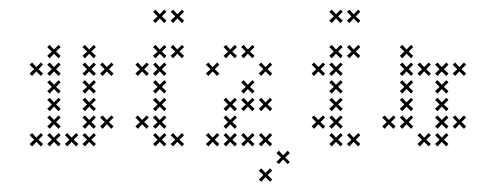

<svg xmlns="http://www.w3.org/2000/svg" viewBox="-20 -301 969 389"><path d="M102.9 -152.1 93.6 -160.7 102.9 -170 98.6 -174.3 89.3 -165 80.7 -174.3 75.7 -170 85 -160.7 75.7 -152.1 80.7 -147.1 89.3 -156.4 98.6 -147.1ZM102.9 -116.4 93.6 -125 102.9 -134.3 98.6 -138.6 89.3 -129.3 80.7 -138.6 75.7 -134.3 85 -125 75.7 -116.4 80.7 -111.4 89.3 -120.7 98.6 -111.4ZM102.9 -80.7 93.6 -89.3 102.9 -98.6 98.6 -102.9 89.3 -93.6 80.7 -102.9 75.7 -98.6 85 -89.3 75.7 -80.7 80.7 -75.7 89.3 -85 98.6 -75.7ZM102.9 -45 93.6 -53.6 102.9 -62.9 98.6 -67.1 89.3 -57.9 80.7 -67.1 75.7 -62.9 85 -53.6 75.7 -45 80.7 -40 89.3 -49.3 98.6 -40ZM102.9 -9.3 93.6 -17.9 102.9 -27.1 98.6 -31.4 89.3 -22.1 80.7 -31.4 75.7 -27.1 85 -17.9 75.7 -9.3 80.7 -4.3 89.3 -13.6 98.6 -4.3ZM67.1 -9.3 57.9 -17.9 67.1 -27.1 62.9 -31.4 53.6 -22.1 45 -31.4 40 -27.1 49.3 -17.9 40 -9.3 45 -4.3 53.6 -13.6 62.9 -4.3ZM174.3 -45 165 -53.6 174.3 -62.9 170 -67.1 160.7 -57.9 152.1 -67.1 147.1 -62.9 156.4 -53.6 147.1 -45 152.1 -40 160.7 -49.3 170 -40ZM174.3 -9.3 165 -17.9 174.3 -27.1 170 -31.4 160.7 -22.1 152.1 -31.4 147.1 -27.1 156.4 -17.9 147.1 -9.3 152.1 -4.3 160.7 -13.6 170 -4.3ZM174.3 -80.7 165 -89.3 174.3 -98.6 170 -102.9 160.7 -93.6 152.1 -102.9 147.1 -98.6 156.4 -89.3 147.1 -80.7 152.1 -75.7 160.7 -85 170 -75.7ZM174.3 -116.4 165 -125 174.3 -134.3 170 -138.6 160.7 -129.3 152.1 -138.6 147.1 -134.3 156.4 -125 147.1 -116.4 152.1 -111.4 160.7 -120.7 170 -111.4ZM174.3 -152.1 165 -160.7 174.3 -170 170 -174.3 160.7 -165 152.1 -174.3 147.1 -170 156.4 -160.7 147.1 -152.1 152.1 -147.1 160.7 -156.4 170 -147.1ZM210 -152.1 200.7 -160.7 210 -170 205.7 -174.3 196.4 -165 187.9 -174.3 182.9 -170 192.1 -160.7 182.9 -152.1 187.9 -147.1 196.4 -156.4 205.7 -147.1ZM174.3 -187.9 165 -196.4 174.3 -205.7 170 -210 160.7 -200.7 152.1 -210 147.1 -205.7 156.4 -196.4 147.1 -187.9 152.1 -182.9 160.7 -192.1 170 -182.9ZM102.9 -187.9 93.6 -196.4 102.9 -205.7 98.6 -210 89.3 -200.7 80.7 -210 75.7 -205.7 85 -196.4 75.7 -187.9 80.7 -182.9 89.3 -192.1 98.6 -182.9ZM67.1 -152.1 57.9 -160.7 67.1 -170 62.9 -174.3 53.6 -165 45 -174.3 40 -170 49.3 -160.7 40 -152.1 45 -147.1 53.6 -156.4 62.9 -147.1ZM138.6 -9.3 129.3 -17.9 138.6 -27.1 134.3 -31.4 125 -22.1 116.4 -31.4 111.4 -27.1 120.7 -17.9 111.4 -9.3 116.4 -4.3 125 -13.6 134.3 -4.3ZM210 -45 200.7 -53.6 210 -62.9 205.7 -67.1 196.4 -57.9 187.9 -67.1 182.9 -62.9 192.1 -53.6 182.9 -45 187.9 -40 196.4 -49.3 205.7 -40Z M317.1 -152.1 307.9 -160.7 317.1 -170 312.9 -174.3 303.6 -165 295 -174.3 290 -170 299.3 -160.7 290 -152.1 295 -147.1 303.6 -156.4 312.9 -147.1ZM317.1 -116.4 307.9 -125 317.1 -134.3 312.9 -138.6 303.6 -129.3 295 -138.6 290 -134.3 299.3 -125 290 -116.4 295 -111.4 303.6 -120.7 312.9 -111.4ZM317.1 -80.7 307.9 -89.3 317.1 -98.6 312.9 -102.9 303.6 -93.6 295 -102.9 290 -98.6 299.3 -89.3 290 -80.7 295 -75.7 303.6 -85 312.9 -75.7ZM317.1 -45 307.9 -53.6 317.1 -62.9 312.9 -67.1 303.6 -57.9 295 -67.1 290 -62.9 299.3 -53.6 290 -45 295 -40 303.6 -49.3 312.9 -40ZM317.1 -9.3 307.9 -17.9 317.1 -27.1 312.9 -31.4 303.6 -22.1 295 -31.4 290 -27.1 299.3 -17.9 290 -9.3 295 -4.3 303.6 -13.6 312.9 -4.3ZM281.4 -45 272.1 -53.6 281.4 -62.9 277.1 -67.1 267.9 -57.9 259.3 -67.1 254.3 -62.9 263.6 -53.6 254.3 -45 259.3 -40 267.9 -49.3 277.1 -40ZM352.9 -9.3 343.6 -17.9 352.9 -27.1 348.6 -31.4 339.3 -22.1 330.7 -31.4 325.7 -27.1 335 -17.9 325.7 -9.3 330.7 -4.3 339.3 -13.6 348.6 -4.3ZM317.1 -187.9 307.9 -196.4 317.1 -205.7 312.9 -210 303.6 -200.7 295 -210 290 -205.7 299.3 -196.4 290 -187.9 295 -182.9 303.6 -192.1 312.9 -182.9ZM281.4 -152.1 272.1 -160.7 281.4 -170 277.1 -174.3 267.9 -165 259.3 -174.3 254.3 -170 263.6 -160.7 254.3 -152.1 259.3 -147.1 267.9 -156.4 277.1 -147.1ZM317.1 -259.3 307.9 -267.9 317.1 -277.1 312.9 -281.4 303.6 -272.1 295 -281.4 290 -277.1 299.3 -267.9 290 -259.3 295 -254.3 303.6 -263.6 312.9 -254.3ZM352.9 -259.3 343.6 -267.9 352.9 -277.1 348.6 -281.4 339.3 -272.1 330.7 -281.4 325.7 -277.1 335 -267.9 325.7 -259.3 330.7 -254.3 339.3 -263.6 348.6 -254.3ZM352.9 -187.9 343.6 -196.4 352.9 -205.7 348.6 -210 339.3 -200.7 330.7 -210 325.7 -205.7 335 -196.4 325.7 -187.9 330.7 -182.9 339.3 -192.1 348.6 -182.9Z M460 -187.9 450.7 -196.4 460 -205.7 455.7 -210 446.4 -200.7 437.9 -210 432.9 -205.7 442.1 -196.4 432.9 -187.9 437.9 -182.9 446.4 -192.1 455.7 -182.9ZM495.7 -187.9 486.4 -196.4 495.7 -205.7 491.4 -210 482.1 -200.7 473.6 -210 468.6 -205.7 477.9 -196.4 468.6 -187.9 473.6 -182.9 482.1 -192.1 491.4 -182.9ZM531.4 -152.1 522.1 -160.7 531.4 -170 527.1 -174.3 517.9 -165 509.3 -174.3 504.3 -170 513.6 -160.7 504.3 -152.1 509.3 -147.1 517.9 -156.4 527.1 -147.1ZM424.3 -152.1 415 -160.7 424.3 -170 420 -174.3 410.7 -165 402.1 -174.3 397.1 -170 406.4 -160.7 397.1 -152.1 402.1 -147.1 410.7 -156.4 420 -147.1ZM495.7 -116.4 486.4 -125 495.7 -134.3 491.4 -138.6 482.1 -129.3 473.6 -138.6 468.6 -134.3 477.9 -125 468.6 -116.4 473.6 -111.4 482.1 -120.7 491.4 -111.4ZM460 -80.7 450.7 -89.3 460 -98.6 455.7 -102.9 446.4 -93.6 437.9 -102.9 432.9 -98.6 442.1 -89.3 432.9 -80.7 437.9 -75.7 446.4 -85 455.7 -75.7ZM460 -45 450.7 -53.6 460 -62.9 455.7 -67.1 446.4 -57.9 437.9 -67.1 432.9 -62.9 442.1 -53.6 432.9 -45 437.9 -40 446.4 -49.3 455.7 -40ZM424.3 -9.3 415 -17.9 424.3 -27.1 420 -31.4 410.7 -22.1 402.1 -31.4 397.1 -27.1 406.4 -17.9 397.1 -9.3 402.1 -4.3 410.7 -13.6 420 -4.3ZM460 -9.3 450.7 -17.9 460 -27.1 455.7 -31.4 446.4 -22.1 437.9 -31.4 432.9 -27.1 442.1 -17.9 432.9 -9.3 437.9 -4.3 446.4 -13.6 455.7 -4.3ZM495.7 -9.3 486.4 -17.9 495.7 -27.1 491.4 -31.4 482.1 -22.1 473.6 -31.4 468.6 -27.1 477.9 -17.9 468.6 -9.3 473.6 -4.3 482.1 -13.6 491.4 -4.3ZM531.4 -9.3 522.1 -17.9 531.4 -27.1 527.1 -31.4 517.9 -22.1 509.3 -31.4 504.3 -27.1 513.6 -17.9 504.3 -9.3 509.3 -4.3 517.9 -13.6 527.1 -4.3ZM567.1 27.1 557.9 17.9 567.1 9.3 562.9 4.3 553.6 13.6 545 4.3 540 9.3 549.3 17.9 540 27.1 545 31.4 553.6 22.1 562.9 31.4ZM531.4 62.9 522.1 53.6 531.4 45 527.1 40 517.9 49.3 509.3 40 504.3 45 513.6 53.6 504.3 62.9 509.3 67.1 517.9 57.9 527.1 67.1ZM495.7 -80.7 486.4 -89.3 495.7 -98.6 491.4 -102.9 482.1 -93.6 473.6 -102.9 468.6 -98.6 477.9 -89.3 468.6 -80.7 473.6 -75.7 482.1 -85 491.4 -75.7ZM531.4 -80.7 522.1 -89.3 531.4 -98.6 527.1 -102.9 517.9 -93.6 509.3 -102.9 504.3 -98.6 513.6 -89.3 504.3 -80.7 509.3 -75.7 517.9 -85 527.1 -75.7Z M674.3 -152.1 665 -160.7 674.3 -170 670 -174.3 660.7 -165 652.1 -174.3 647.1 -170 656.4 -160.7 647.1 -152.1 652.1 -147.1 660.7 -156.4 670 -147.1ZM674.3 -116.4 665 -125 674.3 -134.3 670 -138.6 660.7 -129.3 652.1 -138.6 647.1 -134.3 656.4 -125 647.1 -116.4 652.1 -111.4 660.7 -120.7 670 -111.4ZM674.3 -80.7 665 -89.3 674.3 -98.6 670 -102.9 660.7 -93.6 652.1 -102.9 647.1 -98.6 656.4 -89.3 647.1 -80.7 652.1 -75.7 660.7 -85 670 -75.7ZM674.3 -45 665 -53.6 674.3 -62.9 670 -67.1 660.7 -57.9 652.1 -67.1 647.1 -62.9 656.4 -53.6 647.1 -45 652.1 -40 660.7 -49.3 670 -40ZM674.3 -9.3 665 -17.9 674.3 -27.1 670 -31.4 660.7 -22.1 652.1 -31.4 647.1 -27.1 656.4 -17.9 647.1 -9.3 652.1 -4.3 660.7 -13.6 670 -4.3ZM638.6 -45 629.3 -53.6 638.6 -62.9 634.3 -67.1 625 -57.9 616.4 -67.1 611.4 -62.9 620.7 -53.6 611.4 -45 616.4 -40 625 -49.3 634.3 -40ZM710 -9.3 700.7 -17.9 710 -27.1 705.7 -31.4 696.4 -22.1 687.9 -31.4 682.9 -27.1 692.1 -17.9 682.9 -9.3 687.9 -4.3 696.4 -13.6 705.7 -4.3ZM674.3 -187.9 665 -196.4 674.3 -205.7 670 -210 660.7 -200.7 652.1 -210 647.1 -205.7 656.4 -196.4 647.1 -187.9 652.1 -182.9 660.7 -192.1 670 -182.9ZM638.6 -152.1 629.3 -160.7 638.6 -170 634.3 -174.3 625 -165 616.4 -174.3 611.4 -170 620.7 -160.7 611.4 -152.1 616.4 -147.1 625 -156.4 634.3 -147.1ZM674.3 -259.3 665 -267.9 674.3 -277.1 670 -281.4 660.7 -272.1 652.1 -281.4 647.1 -277.1 656.4 -267.9 647.1 -259.3 652.1 -254.3 660.7 -263.6 670 -254.3ZM710 -259.3 700.7 -267.9 710 -277.1 705.7 -281.4 696.4 -272.1 687.9 -281.4 682.9 -277.1 692.1 -267.9 682.9 -259.3 687.9 -254.3 696.4 -263.6 705.7 -254.3ZM710 -187.9 700.7 -196.4 710 -205.7 705.7 -210 696.4 -200.7 687.9 -210 682.9 -205.7 692.1 -196.4 682.9 -187.9 687.9 -182.9 696.4 -192.1 705.7 -182.9Z M817.1 -45 807.9 -53.6 817.1 -62.9 812.9 -67.1 803.6 -57.9 795 -67.1 790 -62.9 799.3 -53.6 790 -45 795 -40 803.6 -49.3 812.9 -40ZM817.1 -80.7 807.9 -89.3 817.1 -98.6 812.9 -102.9 803.6 -93.6 795 -102.9 790 -98.6 799.3 -89.3 790 -80.7 795 -75.7 803.6 -85 812.9 -75.7ZM817.1 -116.4 807.9 -125 817.1 -134.3 812.9 -138.6 803.6 -129.3 795 -138.6 790 -134.3 799.3 -125 790 -116.4 795 -111.4 803.6 -120.7 812.9 -111.4ZM852.9 -9.3 843.6 -17.9 852.9 -27.1 848.6 -31.4 839.3 -22.1 830.7 -31.4 825.7 -27.1 835 -17.9 825.7 -9.3 830.7 -4.3 839.3 -13.6 848.6 -4.3ZM888.6 -9.3 879.3 -17.9 888.6 -27.1 884.3 -31.4 875 -22.1 866.4 -31.4 861.4 -27.1 870.7 -17.9 861.4 -9.3 866.4 -4.3 875 -13.6 884.3 -4.3ZM888.6 -152.1 879.3 -160.7 888.6 -170 884.3 -174.3 875 -165 866.4 -174.3 861.4 -170 870.7 -160.7 861.4 -152.1 866.4 -147.1 875 -156.4 884.3 -147.1ZM817.1 -152.1 807.9 -160.7 817.1 -170 812.9 -174.3 803.6 -165 795 -174.3 790 -170 799.3 -160.7 790 -152.1 795 -147.1 803.6 -156.4 812.9 -147.1ZM888.6 -116.4 879.3 -125 888.6 -134.3 884.3 -138.6 875 -129.3 866.4 -138.6 861.4 -134.3 870.7 -125 861.4 -116.4 866.4 -111.4 875 -120.7 884.3 -111.4ZM888.6 -80.7 879.3 -89.3 888.6 -98.6 884.3 -102.9 875 -93.6 866.4 -102.9 861.4 -98.6 870.7 -89.3 861.4 -80.7 866.4 -75.7 875 -85 884.3 -75.7ZM888.6 -45 879.3 -53.6 888.6 -62.9 884.3 -67.1 875 -57.9 866.4 -67.1 861.4 -62.9 870.7 -53.6 861.4 -45 866.4 -40 875 -49.3 884.3 -40ZM924.3 -152.1 915 -160.7 924.3 -170 920 -174.3 910.7 -165 902.1 -174.3 897.1 -170 906.4 -160.7 897.1 -152.1 902.1 -147.1 910.7 -156.4 920 -147.1ZM852.9 -152.1 843.6 -160.7 852.9 -170 848.6 -174.3 839.3 -165 830.7 -174.3 825.7 -170 835 -160.7 825.7 -152.1 830.7 -147.1 839.3 -156.4 848.6 -147.1ZM781.4 -45 772.1 -53.6 781.4 -62.9 777.1 -67.1 767.9 -57.9 759.3 -67.1 754.3 -62.9 763.6 -53.6 754.3 -45 759.3 -40 767.9 -49.3 777.1 -40ZM817.1 -187.9 807.9 -196.4 817.1 -205.7 812.9 -210 803.6 -200.7 795 -210 790 -205.7 799.3 -196.4 790 -187.9 795 -182.9 803.6 -192.1 812.9 -182.9ZM924.3 -45 915 -53.6 924.3 -62.9 920 -67.1 910.7 -57.9 902.1 -67.1 897.1 -62.9 906.4 -53.6 897.1 -45 902.1 -40 910.7 -49.3 920 -40Z"/></svg>

Font: Gossip Low Cross Small
Style: Regular
Weight: 200
Width: 3
Designer: Deborah Khodanovich
Version: Version 1.001;Glyphs 3.3.1 (3343)